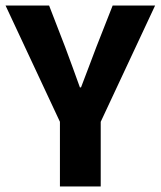

<svg xmlns="http://www.w3.org/2000/svg" viewBox="-27 -672 579 692"><path d="M189 -233V0H336V-233L532 -652H379L320 -502C302 -453 284 -408 265 -357H261C243 -408 226 -453 208 -502L150 -652H-7Z"/></svg>

Font: Cambridge Sans Bold
Style: Regular
Weight: 700
Version: Version 2.020;PS 002.020;hotconv 1.0.88;makeotf.lib2.5.64775